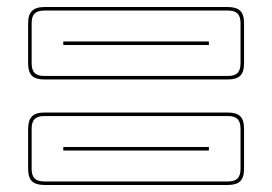

<svg xmlns="http://www.w3.org/2000/svg" viewBox="-20 -633 774 546"><path d="M628 -407H106Q82 -407 71 -417.5Q60 -428 60 -453V-567Q60 -591 71 -602Q82 -613 106 -613H628Q652 -613 663 -602.5Q674 -592 674 -567V-453Q674 -428 663 -417.5Q652 -407 628 -407ZM106 -417H628Q647 -417 655.5 -425.5Q664 -434 664 -453V-567Q664 -586 655.5 -594.5Q647 -603 628 -603H106Q87 -603 78.5 -594.5Q70 -586 70 -567V-453Q70 -434 78.5 -425.5Q87 -417 106 -417ZM160 -505V-515H574V-505ZM628 -107H106Q82 -107 71 -117.5Q60 -128 60 -153V-267Q60 -291 71 -302Q82 -313 106 -313H628Q652 -313 663 -302.5Q674 -292 674 -267V-153Q674 -128 663 -117.5Q652 -107 628 -107ZM106 -117H628Q647 -117 655.5 -125.5Q664 -134 664 -153V-267Q664 -286 655.5 -294.5Q647 -303 628 -303H106Q87 -303 78.5 -294.5Q70 -286 70 -267V-153Q70 -134 78.5 -125.5Q87 -117 106 -117ZM160 -205V-215H574V-205Z"/></svg>

Font: Bungee Outline
Style: Regular
Weight: 400
Designer: David Jonathan Ross
Foundry: David Jonathan Ross
Version: Version 1.001;PS 1.0;hotconv 1.0.72;makeotf.lib2.5.5900